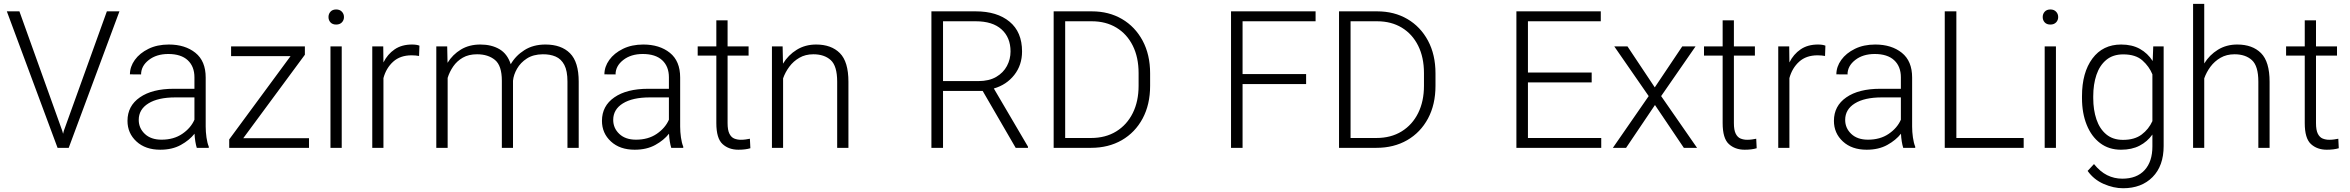

<svg xmlns="http://www.w3.org/2000/svg" viewBox="-20 -770 12237 1000"><path d="M312.5 -88.9 536.6 -710.9H602.1L337.9 0H279.8L15.6 -710.9H81.1L304.2 -88.9L308.6 -73.2Z M1004.9 0Q1000.5 -13.7 997.3 -33.4Q994.1 -53.2 993.2 -73.7Q966.8 -40 921.9 -15.1Q877 9.8 814.5 9.8Q737.3 9.8 690.7 -33.2Q644 -76.2 644 -140.6Q644 -218.3 708.5 -262.9Q772.9 -307.6 884.8 -307.6H992.7V-367.2Q992.7 -423.8 957.8 -456.3Q922.9 -488.8 856.4 -488.8Q794.9 -488.8 754.9 -457.5Q714.8 -426.3 714.8 -382.3L656.7 -382.8Q656.7 -422.4 682.1 -457.8Q707.5 -493.2 753.2 -515.6Q798.8 -538.1 859.4 -538.1Q943.8 -538.1 997.6 -495.1Q1051.3 -452.1 1051.3 -366.2V-110.8Q1051.3 -83.5 1055.4 -54.2Q1059.6 -24.9 1067.4 -6.3V0ZM821.3 -42.5Q884.8 -42.5 929.2 -72.8Q973.6 -103 992.7 -146.5V-262.7H893.1Q803.2 -262.7 752.9 -231.4Q702.6 -200.2 702.6 -145.5Q702.6 -102.5 734.4 -72.5Q766.1 -42.5 821.3 -42.5Z M1589.4 -50.3V0H1173.8V-43.9L1493.2 -477.5H1183.6V-528.3H1567.9V-484.9L1247.1 -50.3Z M1690.9 -681.2Q1690.9 -697.8 1701.4 -709.2Q1711.9 -720.7 1731 -720.7Q1749.5 -720.7 1760.5 -709.2Q1771.5 -697.8 1771.5 -681.2Q1771.5 -664.6 1760.5 -653.3Q1749.5 -642.1 1731 -642.1Q1711.9 -642.1 1701.4 -653.3Q1690.9 -664.6 1690.9 -681.2ZM1759.8 -528.3V0H1701.2V-528.3Z M2164.6 -532.2 2162.6 -478.5Q2153.3 -480 2144 -481Q2134.8 -481.9 2123.5 -481.9Q2064.5 -481.9 2027.8 -448.7Q1991.2 -415.5 1977.1 -363.3V0H1918.9V-528.3H1976.1L1977.1 -444.8Q1998.5 -487.8 2035.4 -512.9Q2072.3 -538.1 2126 -538.1Q2149.9 -538.1 2164.6 -532.2Z M2464.8 -487.3Q2420.9 -487.3 2390.4 -469.7Q2359.9 -452.1 2340.6 -424.1Q2321.3 -396 2311.5 -364.3V0H2252.4V-528.3H2309.1L2311 -442.9Q2337.4 -485.8 2380.6 -512Q2423.8 -538.1 2481.9 -538.1Q2540 -538.1 2581.3 -513.9Q2622.6 -489.7 2640.1 -435.5Q2665.5 -480 2711.4 -509Q2757.3 -538.1 2820.8 -538.1Q2903.3 -538.1 2948.7 -492.7Q2994.1 -447.3 2994.1 -344.7V0H2935.5V-345.2Q2935.5 -400.9 2919.2 -431.9Q2902.8 -462.9 2874 -475.3Q2845.2 -487.8 2806.6 -487.3Q2757.3 -486.8 2724.1 -465.3Q2690.9 -443.8 2672.9 -412.1Q2654.8 -380.4 2651.9 -349.6V0H2593.8V-349.6Q2593.8 -428.2 2557.9 -457.8Q2522 -487.3 2464.8 -487.3Z M3476.1 0Q3471.7 -13.7 3468.5 -33.4Q3465.3 -53.2 3464.4 -73.7Q3438 -40 3393.1 -15.1Q3348.1 9.8 3285.6 9.8Q3208.5 9.8 3161.9 -33.2Q3115.2 -76.2 3115.2 -140.6Q3115.2 -218.3 3179.7 -262.9Q3244.1 -307.6 3356 -307.6H3463.9V-367.2Q3463.9 -423.8 3429 -456.3Q3394 -488.8 3327.6 -488.8Q3266.1 -488.8 3226.1 -457.5Q3186 -426.3 3186 -382.3L3127.9 -382.8Q3127.9 -422.4 3153.3 -457.8Q3178.7 -493.2 3224.4 -515.6Q3270 -538.1 3330.6 -538.1Q3415 -538.1 3468.8 -495.1Q3522.5 -452.1 3522.5 -366.2V-110.8Q3522.5 -83.5 3526.6 -54.2Q3530.8 -24.9 3538.6 -6.3V0ZM3292.5 -42.5Q3356 -42.5 3400.4 -72.8Q3444.8 -103 3463.9 -146.5V-262.7H3364.3Q3274.4 -262.7 3224.1 -231.4Q3173.8 -200.2 3173.8 -145.5Q3173.8 -102.5 3205.6 -72.5Q3237.3 -42.5 3292.5 -42.5Z M3878.9 -528.3V-480.5H3769.5V-128.9Q3769.5 -92.3 3779.1 -73.5Q3788.6 -54.7 3804.4 -48.3Q3820.3 -42 3838.4 -42Q3851.6 -42 3863.8 -43.7Q3876 -45.4 3885.7 -47.4L3888.2 2Q3862.8 9.8 3825.7 9.8Q3775.4 9.8 3743.2 -19.8Q3710.9 -49.3 3710.9 -128.9V-480.5H3613.8V-528.3H3710.9V-664.1H3769.5V-528.3Z M4216.3 -487.3Q4174.8 -487.3 4143.6 -469.2Q4112.3 -451.2 4091.1 -422.6Q4069.8 -394 4058.6 -361.8V0H4000.5V-528.3H4056.2L4058.1 -438.5Q4085.4 -483.4 4129.6 -510.7Q4173.8 -538.1 4230.5 -538.1Q4309.6 -538.1 4354.2 -493.4Q4398.9 -448.7 4398.9 -344.2V0H4340.3V-344.7Q4340.3 -426.3 4306.9 -456.8Q4273.4 -487.3 4216.3 -487.3Z M5270 0 5098.1 -296.4H4891.6V0H4831.1V-710.9H5062Q5172.9 -710.9 5238 -657.2Q5303.2 -603.5 5303.2 -502Q5303.2 -431.2 5262.7 -379.6Q5222.2 -328.1 5156.2 -309.1L5334 -6.3V0ZM5062 -659.2H4891.6V-347.7H5075.7Q5131.3 -347.7 5168.5 -369.4Q5205.6 -391.1 5224.4 -426.3Q5243.2 -461.4 5243.2 -502Q5243.2 -574.7 5196.5 -616.9Q5149.9 -659.2 5062 -659.2Z M5662.1 0H5467.8V-710.9H5666.5Q5755.4 -710.9 5823.7 -670.9Q5892.1 -630.9 5931.2 -558.1Q5970.2 -485.4 5970.2 -387.7V-323.2Q5970.2 -225.6 5931.2 -152.8Q5892.1 -80.1 5822.8 -40Q5753.4 0 5662.1 0ZM5666.5 -659.2H5527.8V-51.3H5662.1Q5738.3 -51.3 5793.9 -85.7Q5849.6 -120.1 5879.9 -181.2Q5910.2 -242.2 5910.2 -323.2V-389.2Q5910.2 -471.2 5879.9 -532Q5849.6 -592.8 5794.7 -626Q5739.7 -659.2 5666.5 -659.2Z M6782.7 -384.3V-332H6451.7V0H6391.6V-710.9H6832V-659.2H6451.7V-384.3Z M7148.4 0H6954.1V-710.9H7152.8Q7241.7 -710.9 7310.1 -670.9Q7378.4 -630.9 7417.5 -558.1Q7456.5 -485.4 7456.5 -387.7V-323.2Q7456.5 -225.6 7417.5 -152.8Q7378.4 -80.1 7309.1 -40Q7239.7 0 7148.4 0ZM7152.8 -659.2H7014.2V-51.3H7148.4Q7224.6 -51.3 7280.3 -85.7Q7335.9 -120.1 7366.2 -181.2Q7396.5 -242.2 7396.5 -323.2V-389.2Q7396.5 -471.2 7366.2 -532Q7335.9 -592.8 7281 -626Q7226.1 -659.2 7152.8 -659.2Z M8319.8 -51.3V0H7877.9V-710.9H8317.4V-659.2H7938V-392.1H8270V-340.8H7938V-51.3Z M8456.5 -528.3 8598.6 -314.9 8741.7 -528.3H8811L8631.8 -269.5L8818.8 0H8750L8599.6 -223.1L8449.2 0H8380.4L8566.9 -269.5L8387.7 -528.3Z M9120.1 -528.3V-480.5H9010.7V-128.9Q9010.7 -92.3 9020.3 -73.5Q9029.8 -54.7 9045.7 -48.3Q9061.5 -42 9079.6 -42Q9092.8 -42 9105 -43.7Q9117.2 -45.4 9127 -47.4L9129.4 2Q9104 9.8 9066.9 9.8Q9016.6 9.8 8984.4 -19.8Q8952.1 -49.3 8952.1 -128.9V-480.5H8855V-528.3H8952.1V-664.1H9010.7V-528.3Z M9487.3 -532.2 9485.4 -478.5Q9476.1 -480 9466.8 -481Q9457.5 -481.9 9446.3 -481.9Q9387.2 -481.9 9350.6 -448.7Q9314 -415.5 9299.8 -363.3V0H9241.7V-528.3H9298.8L9299.8 -444.8Q9321.3 -487.8 9358.2 -512.9Q9395 -538.1 9448.7 -538.1Q9472.7 -538.1 9487.3 -532.2Z M9892.6 0Q9888.2 -13.7 9885 -33.4Q9881.8 -53.2 9880.9 -73.7Q9854.5 -40 9809.6 -15.1Q9764.6 9.8 9702.1 9.8Q9625 9.8 9578.4 -33.2Q9531.7 -76.2 9531.7 -140.6Q9531.7 -218.3 9596.2 -262.9Q9660.6 -307.6 9772.5 -307.6H9880.4V-367.2Q9880.4 -423.8 9845.5 -456.3Q9810.5 -488.8 9744.1 -488.8Q9682.6 -488.8 9642.6 -457.5Q9602.5 -426.3 9602.5 -382.3L9544.4 -382.8Q9544.4 -422.4 9569.8 -457.8Q9595.2 -493.2 9640.9 -515.6Q9686.5 -538.1 9747.1 -538.1Q9831.5 -538.1 9885.3 -495.1Q9939 -452.1 9939 -366.2V-110.8Q9939 -83.5 9943.1 -54.2Q9947.3 -24.9 9955.1 -6.3V0ZM9709 -42.5Q9772.5 -42.5 9816.9 -72.8Q9861.3 -103 9880.4 -146.5V-262.7H9780.8Q9690.9 -262.7 9640.6 -231.4Q9590.3 -200.2 9590.3 -145.5Q9590.3 -102.5 9622.1 -72.5Q9653.8 -42.5 9709 -42.5Z M10520 -51.3V0H10108.9V-710.9H10169.4V-51.3Z M10619.1 -681.2Q10619.1 -697.8 10629.6 -709.2Q10640.1 -720.7 10659.2 -720.7Q10677.7 -720.7 10688.7 -709.2Q10699.7 -697.8 10699.7 -681.2Q10699.7 -664.6 10688.7 -653.3Q10677.7 -642.1 10659.2 -642.1Q10640.1 -642.1 10629.6 -653.3Q10619.1 -664.6 10619.1 -681.2ZM10688 -528.3V0H10629.4V-528.3Z M10823.7 -258.8V-269Q10823.7 -392.1 10877.9 -465.1Q10932.1 -538.1 11027.8 -538.1Q11084.5 -538.1 11125.2 -515.4Q11166 -492.7 11191.9 -452.1L11194.8 -528.3H11249V-9.3Q11249 93.8 11191.4 152.1Q11133.8 210.4 11037.6 210.4Q10988.3 210.4 10936.8 188Q10885.3 165.5 10853 120.1L10886.2 84.5Q10918 124 10954.6 142.3Q10991.2 160.6 11033.7 160.6Q11108.9 160.6 11149.7 116.2Q11190.4 71.8 11190.4 -7.3V-69.3Q11164.1 -32.2 11123.5 -11.2Q11083 9.8 11026.9 9.8Q10963.9 9.8 10918.5 -24.4Q10873 -58.6 10848.4 -119.4Q10823.7 -180.2 10823.7 -258.8ZM10882.3 -269V-258.8Q10882.3 -197.8 10898.9 -148.4Q10915.5 -99.1 10950 -70.3Q10984.4 -41.5 11037.6 -41.5Q11097.7 -41.5 11134.5 -69.3Q11171.4 -97.2 11190.4 -139.2V-382.8Q11173.8 -423.8 11138.4 -455.3Q11103 -486.8 11038.6 -486.8Q10984.9 -486.8 10950.2 -458Q10915.5 -429.2 10898.9 -379.9Q10882.3 -330.6 10882.3 -269Z M11460.4 -750V-439.5Q11487.8 -483.9 11531.7 -511Q11575.7 -538.1 11632.3 -538.1Q11711.4 -538.1 11756.1 -493.4Q11800.8 -448.7 11800.8 -344.2V0H11742.2V-344.7Q11742.2 -426.3 11708.7 -456.8Q11675.3 -487.3 11618.2 -487.3Q11576.7 -487.3 11545.4 -469.2Q11514.2 -451.2 11492.9 -422.6Q11471.7 -394 11460.4 -361.8V0H11402.3V-750Z M12151.9 -528.3V-480.5H12042.5V-128.9Q12042.5 -92.3 12052 -73.5Q12061.5 -54.7 12077.4 -48.3Q12093.3 -42 12111.3 -42Q12124.5 -42 12136.7 -43.7Q12148.9 -45.4 12158.7 -47.4L12161.1 2Q12135.7 9.8 12098.6 9.8Q12048.3 9.8 12016.1 -19.8Q11983.9 -49.3 11983.9 -128.9V-480.5H11886.7V-528.3H11983.9V-664.1H12042.5V-528.3Z"/></svg>

Font: Vazirmatn RD FD ExtraLight
Style: Regular
Weight: 200
Designer: Saber Rastikerdar
Foundry: Saber Rastikerdar
Version: Version 33.003